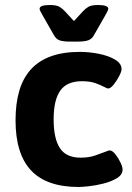

<svg xmlns="http://www.w3.org/2000/svg" viewBox="-20 -738 525 766"><path d="M294 8Q166 8 104 -58Q42 -124 42 -258Q42 -325 57 -376Q72 -427 103.5 -461.5Q135 -496 183.5 -513.5Q232 -531 299 -531Q335 -531 373.5 -523.5Q412 -516 438.5 -500.5Q465 -485 465 -462Q465 -453 455.5 -434.5Q446 -416 433.5 -400.5Q421 -385 412 -385Q409 -385 404.5 -387Q400 -389 394 -392Q381 -399 360 -406.5Q339 -414 307 -414Q247 -414 220.5 -376.5Q194 -339 194 -262Q194 -185 219 -147Q244 -109 301 -109Q336 -109 360.5 -118Q385 -127 399 -132Q405 -134 409.5 -136Q414 -138 417 -138Q428 -138 440 -123Q452 -108 460.5 -90Q469 -72 469 -62Q469 -41 447 -27.5Q425 -14 394 -6Q363 2 334.5 5Q306 8 294 8ZM261 -572Q230 -572 216.5 -577.5Q203 -583 195 -598L151 -675Q145 -686 141.5 -692.5Q138 -699 138 -703Q138 -718 179 -718Q205 -718 217 -711Q229 -704 239 -693L275 -654L311 -693Q321 -704 333 -711Q345 -718 371 -718Q412 -718 412 -703Q412 -699 408.5 -692.5Q405 -686 399 -675L355 -598Q348 -584 334 -578Q320 -572 289 -572Z"/></svg>

Font: Asap
Style: Regular
Weight: 400
Designer: Pablo Cosgaya
Foundry: Omnibus-Type
Version: Version 3.001